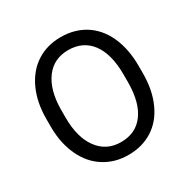

<svg xmlns="http://www.w3.org/2000/svg" viewBox="-164 -871 1015 1031"><g transform="rotate(-30 344.0 -356.0)"><path d="M629.4 -377.4C629.4 -446.8 617.7 -507.8 594.2 -560.1C547.4 -664.6 457 -720.7 343.3 -720.7C287.1 -720.7 237.8 -707 194.3 -679.2C150.9 -651.4 117.2 -610.8 93.3 -558.6C69.3 -506.3 57.6 -445.8 57.6 -377.4V-326.2C58.1 -259.3 70.8 -200.2 94.7 -149.4C118.7 -98.1 151.9 -59.1 195.3 -31.7C238.8 -3.9 288.1 9.8 344.2 9.8C401.4 9.8 451.7 -3.9 494.6 -31.2C537.6 -58.6 570.8 -98.1 594.2 -150.4C617.7 -202.1 629.4 -262.7 629.4 -332.5ZM536.1 -325.7C535.2 -243.2 518.1 -180.2 484.9 -136.2C451.7 -91.8 404.8 -69.8 344.2 -69.8C284.2 -69.8 236.8 -93.3 202.6 -140.1C168 -186.5 150.9 -251 150.9 -332.5V-384.8C151.9 -464.8 169.4 -527.3 203.6 -572.8C237.3 -617.7 284.2 -640.1 343.3 -640.1C404.3 -640.1 451.7 -617.7 485.4 -572.8C519 -527.3 536.1 -462.9 536.1 -378.4Z"/></g></svg>

Font: Roboto
Style: Regular
Weight: 400
Designer: Google
Version: Version 2.137; 2017